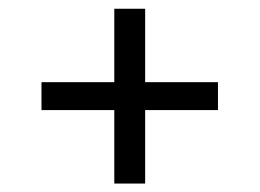

<svg xmlns="http://www.w3.org/2000/svg" viewBox="-20 -464 599 443"><path d="M482.9 -210H314.9V-40.5H243.7V-210H75.7V-274.4H243.7V-443.8H314.9V-274.4H482.9Z"/></svg>

Font: Kumbh Sans
Style: Regular
Weight: 400
Version: Version 1.005